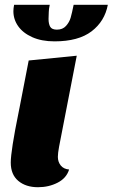

<svg xmlns="http://www.w3.org/2000/svg" viewBox="-20 -763 471 803"><path d="M222 -107Q222 -86 234 -71Q246 -56 269 -54Q258 -18 221 1Q184 20 139 20Q88 20 56.5 -6.5Q25 -33 25 -83Q25 -132 58 -294L62 -314L100 -510L301 -530L227 -149Q222 -122 222 -107ZM184 -713 183 -684Q183 -663 190 -651Q197 -639 218 -639Q242 -639 256 -654.5Q270 -670 275.5 -689Q281 -708 288 -743H431Q418 -674 363 -632Q308 -590 208 -590Q154 -590 115 -607.5Q76 -625 56 -653.5Q36 -682 36 -716Q36 -728 39 -743H188Q184 -724 184 -713Z"/></svg>

Font: Sansita ExtraBold Italic
Style: Regular
Weight: 800
Italic angle: -11°
Designer: Pablo Cosgaya
Foundry: Omnibus-Type
Version: Version 1.006